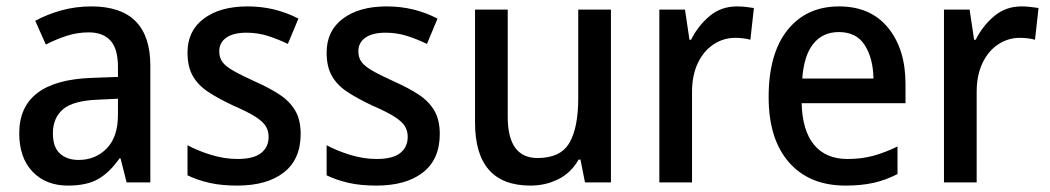

<svg xmlns="http://www.w3.org/2000/svg" viewBox="-20 -569 3275 599"><path d="M265 -549Q449 -549 449 -364V0H375L356 -75H353Q322 -31 286.5 -10.5Q251 10 192 10Q123 10 81.5 -33.5Q40 -77 40 -153Q40 -318 266 -326L348 -329V-360Q348 -417 324.5 -442.5Q301 -468 257 -468Q222 -468 189 -457.5Q156 -447 123 -430L90 -504Q126 -524 171 -536.5Q216 -549 265 -549ZM285 -258Q208 -255 176.5 -228Q145 -201 145 -153Q145 -110 167 -90Q189 -70 225 -70Q278 -70 313 -106Q348 -142 348 -211V-261Z M918 -151Q918 -72 865.5 -31Q813 10 720 10Q671 10 633.5 1.5Q596 -7 565 -22V-116Q596 -99 638 -86Q680 -73 721 -73Q771 -73 794.5 -91.5Q818 -110 818 -142Q818 -161 809 -175.5Q800 -190 776.5 -205Q753 -220 707 -240Q662 -261 630 -282Q598 -303 581.5 -332Q565 -361 565 -405Q565 -473 616 -511Q667 -549 752 -549Q796 -549 835 -539.5Q874 -530 911 -511L878 -432Q847 -447 815.5 -457Q784 -467 749 -467Q708 -467 686 -451.5Q664 -436 664 -409Q664 -389 674 -375.5Q684 -362 708.5 -348Q733 -334 777 -314Q820 -295 852 -274Q884 -253 901 -224Q918 -195 918 -151Z M1352 -151Q1352 -72 1299.5 -31Q1247 10 1154 10Q1105 10 1067.5 1.5Q1030 -7 999 -22V-116Q1030 -99 1072 -86Q1114 -73 1155 -73Q1205 -73 1228.5 -91.5Q1252 -110 1252 -142Q1252 -161 1243 -175.5Q1234 -190 1210.5 -205Q1187 -220 1141 -240Q1096 -261 1064 -282Q1032 -303 1015.5 -332Q999 -361 999 -405Q999 -473 1050 -511Q1101 -549 1186 -549Q1230 -549 1269 -539.5Q1308 -530 1345 -511L1312 -432Q1281 -447 1249.5 -457Q1218 -467 1183 -467Q1142 -467 1120 -451.5Q1098 -436 1098 -409Q1098 -389 1108 -375.5Q1118 -362 1142.5 -348Q1167 -334 1211 -314Q1254 -295 1286 -274Q1318 -253 1335 -224Q1352 -195 1352 -151Z M1886 -539V0H1805L1791 -71H1785Q1762 -30 1722 -10Q1682 10 1635 10Q1462 10 1462 -187V-539H1564V-205Q1564 -76 1657 -76Q1729 -76 1756.5 -123.5Q1784 -171 1784 -263V-539Z M2279 -549Q2292 -549 2306 -547.5Q2320 -546 2332 -544L2321 -445Q2311 -448 2298 -449.5Q2285 -451 2274 -451Q2237 -451 2206 -430.5Q2175 -410 2157 -372Q2139 -334 2139 -282V0H2037V-539H2117L2131 -445H2136Q2158 -489 2194 -519Q2230 -549 2279 -549Z M2598 -549Q2696 -549 2750.5 -482.5Q2805 -416 2805 -307V-247H2481Q2483 -162 2519.5 -117.5Q2556 -73 2624 -73Q2668 -73 2704.5 -83Q2741 -93 2780 -112V-26Q2743 -7 2705 1.5Q2667 10 2618 10Q2505 10 2441.5 -62.5Q2378 -135 2378 -266Q2378 -402 2437 -475.5Q2496 -549 2598 -549ZM2597 -469Q2547 -469 2517.5 -432.5Q2488 -396 2483 -324H2705Q2704 -387 2678 -428Q2652 -469 2597 -469Z M3167 -549Q3180 -549 3194 -547.5Q3208 -546 3220 -544L3209 -445Q3199 -448 3186 -449.5Q3173 -451 3162 -451Q3125 -451 3094 -430.5Q3063 -410 3045 -372Q3027 -334 3027 -282V0H2925V-539H3005L3019 -445H3024Q3046 -489 3082 -519Q3118 -549 3167 -549Z"/></svg>

Font: Noto Sans Malayalam SemiCondensed Medium
Style: Regular
Weight: 500
Width: 4
Designer: Jelle Bosma - Monotype Design Team
Foundry: Monotype Imaging Inc.
Version: Version 2.104; ttfautohint (v1.8.4.7-5d5b)